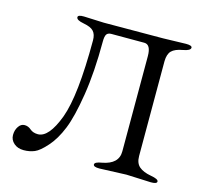

<svg xmlns="http://www.w3.org/2000/svg" viewBox="-98 -762 934 884"><g transform="rotate(15 369.0 -319.5)"><path d="M450.2 -23.9Q528.3 -38.1 527.8 -99.1V-551.8Q527.8 -607.9 496.1 -607.9H338.9Q322.8 -607.9 316.4 -598.1Q310.1 -588.4 310.1 -564Q310.1 -418 292.5 -307.6Q274.9 -197.3 251 -138.2Q227.1 -79.1 194.3 -42.5Q162.1 -5.9 138.7 3.9Q115.2 13.7 86.9 13.7Q58.6 13.7 40.5 -2Q22 -18.1 22 -41.5Q22 -64.9 33.7 -82Q44.9 -99.1 62.5 -99.1Q80.1 -99.1 94.2 -86.4Q108.4 -74.2 131.8 -74.2Q183.6 -74.7 224.6 -184.1Q265.1 -293.5 265.1 -557.1Q265.1 -585.9 251.5 -600.6Q238.3 -615.2 203.1 -621.6Q168 -627.9 168 -642.1Q168 -653.3 196.8 -652.8L292 -648.9Q481 -648.9 574.2 -649.9L683.1 -652.8Q711.9 -652.8 711.9 -642.1Q711.9 -627.9 675.8 -621.6Q639.6 -615.2 624 -599.6Q608.4 -584 607.9 -549.8V-98.1Q607.9 -64 627.4 -47.4Q647 -30.8 683.6 -24.4Q720.2 -18.1 720.2 -6.3Q720.2 5.4 690.9 4.9L574.2 0L445.8 4.9Q417 4.9 417 -6.8Q417 -18.6 450.2 -23.9Z"/></g></svg>

Font: EBGaramond
Style: Regular
Weight: 400
Version: Version 000.012g